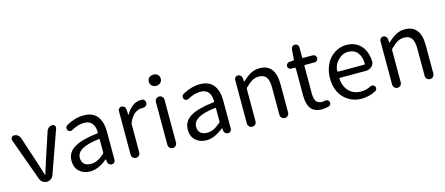

<svg xmlns="http://www.w3.org/2000/svg" viewBox="-51 -1358 4533 1955"><g transform="rotate(-15 2216.0 -380.0)"><path d="M191.4 -49.8 29.3 -498Q27.3 -503.9 27.3 -509.8Q27.3 -519.5 33.2 -529.3Q43 -543 60.5 -543Q82 -543 99.1 -530.3Q116.2 -517.6 123 -498L210 -234.4Q214.8 -219.7 232.9 -162.6Q251 -105.5 260.7 -76.2Q260.7 -74.2 262.7 -74.2Q264.6 -74.2 265.6 -76.2Q309.6 -214.8 315.4 -234.4L403.3 -500Q410.2 -519.5 426.8 -531.2Q443.4 -543 462.9 -543Q479.5 -543 489.3 -529.3Q495.1 -521.5 495.1 -511.7Q495.1 -505.9 493.2 -501L333 -49.8Q325.2 -27.3 305.7 -13.7Q286.1 0 262.2 0Q238.3 0 218.8 -13.7Q199.2 -27.3 191.4 -49.8Z M717.8 12.7Q647.5 12.7 603 -28.3Q558.6 -69.3 558.6 -140.6Q558.6 -227.5 636.2 -275.4Q713.9 -323.2 882.8 -342.8Q893.6 -343.8 892.6 -353.5Q888.7 -481.4 781.2 -481.4Q717.8 -481.4 648.4 -442.4Q635.7 -434.6 621.6 -438Q607.4 -441.4 599.6 -454.1Q592.8 -467.8 596.2 -482.4Q599.6 -497.1 613.3 -504.9Q708 -556.6 795.9 -556.6Q891.6 -556.6 938 -497.6Q984.4 -438.5 984.4 -334V-37.1Q984.4 -21.5 973.1 -10.7Q961.9 0 946.3 0Q930.7 0 918.5 -10.7Q906.2 -21.5 904.3 -37.1L901.4 -63.5Q901.4 -65.4 899.9 -65.4Q898.4 -65.4 896.5 -64.5Q802.7 12.7 717.8 12.7ZM744.1 -59.6Q780.3 -59.6 813.5 -75.7Q846.7 -91.8 885.7 -126Q892.6 -131.8 892.6 -141.6V-274.4Q892.6 -278.3 889.6 -280.3Q887.7 -283.2 884.8 -283.2Q883.8 -283.2 883.8 -283.2Q755.9 -266.6 702.1 -233.4Q648.4 -200.2 648.4 -147.5Q648.4 -102.5 674.3 -81.1Q700.2 -59.6 744.1 -59.6Z M1156.2 -45.9V-505.9Q1156.2 -521.5 1167.5 -532.2Q1178.7 -543 1194.3 -543Q1210 -543 1221.7 -532.2Q1233.4 -521.5 1234.4 -505.9L1239.3 -445.3Q1239.3 -444.3 1240.7 -444.3Q1242.2 -444.3 1243.2 -445.3Q1272.5 -498 1312 -527.3Q1351.6 -556.6 1396.5 -556.6Q1407.2 -556.6 1415 -556.6Q1432.6 -554.7 1441.4 -539.1Q1447.3 -528.3 1447.3 -516.6Q1447.3 -510.7 1446.3 -504.9Q1442.4 -489.3 1428.7 -481.4Q1416 -473.6 1401.4 -473.6Q1399.4 -473.6 1397.5 -473.6Q1391.6 -473.6 1384.8 -473.6Q1347.7 -473.6 1312 -445.8Q1276.4 -418 1251 -358.4Q1247.1 -349.6 1247.1 -338.9V-45.9Q1247.1 -26.4 1233.9 -13.2Q1220.7 0 1202.1 0Q1183.6 0 1169.9 -13.2Q1156.2 -26.4 1156.2 -45.9Z M1543.9 -45.9V-497.1Q1543.9 -516.6 1557.6 -529.8Q1571.3 -543 1589.8 -543Q1608.4 -543 1621.6 -529.8Q1634.8 -516.6 1634.8 -497.1V-45.9Q1634.8 -26.4 1621.6 -13.2Q1608.4 0 1589.8 0Q1571.3 0 1557.6 -13.2Q1543.9 -26.4 1543.9 -45.9ZM1527.3 -713.9Q1527.3 -741.2 1544.9 -757.3Q1562.5 -773.4 1590.3 -773.4Q1618.2 -773.4 1635.7 -757.3Q1653.3 -741.2 1653.3 -713.9Q1653.3 -688.5 1635.3 -671.9Q1617.2 -655.3 1590.3 -655.3Q1563.5 -655.3 1545.4 -671.9Q1527.3 -688.5 1527.3 -713.9Z M1943.4 12.7Q1873 12.7 1828.6 -28.3Q1784.2 -69.3 1784.2 -140.6Q1784.2 -227.5 1861.8 -275.4Q1939.5 -323.2 2108.4 -342.8Q2119.1 -343.8 2118.2 -353.5Q2114.3 -481.4 2006.8 -481.4Q1943.4 -481.4 1874 -442.4Q1861.3 -434.6 1847.2 -438Q1833 -441.4 1825.2 -454.1Q1818.4 -467.8 1821.8 -482.4Q1825.2 -497.1 1838.9 -504.9Q1933.6 -556.6 2021.5 -556.6Q2117.2 -556.6 2163.6 -497.6Q2210 -438.5 2210 -334V-37.1Q2210 -21.5 2198.7 -10.7Q2187.5 0 2171.9 0Q2156.2 0 2144 -10.7Q2131.8 -21.5 2129.9 -37.1L2127 -63.5Q2127 -65.4 2125.5 -65.4Q2124 -65.4 2122.1 -64.5Q2028.3 12.7 1943.4 12.7ZM1969.7 -59.6Q2005.9 -59.6 2039.1 -75.7Q2072.3 -91.8 2111.3 -126Q2118.2 -131.8 2118.2 -141.6V-274.4Q2118.2 -278.3 2115.2 -280.3Q2113.3 -283.2 2110.4 -283.2Q2109.4 -283.2 2109.4 -283.2Q1981.4 -266.6 1927.7 -233.4Q1874 -200.2 1874 -147.5Q1874 -102.5 1899.9 -81.1Q1925.8 -59.6 1969.7 -59.6Z M2381.8 -45.9V-505.9Q2381.8 -521.5 2393.1 -532.2Q2404.3 -543 2419.9 -543Q2435.5 -543 2447.3 -532.2Q2459 -521.5 2460.9 -505.9L2464.8 -466.8Q2464.8 -464.8 2466.3 -464.8Q2467.8 -464.8 2468.8 -465.8Q2513.7 -509.8 2556.6 -533.2Q2599.6 -556.6 2650.4 -556.6Q2816.4 -556.6 2816.4 -343.8V-45.9Q2816.4 -26.4 2802.7 -13.2Q2789.1 0 2770.5 0Q2752 0 2738.3 -13.2Q2724.6 -26.4 2724.6 -45.9V-332Q2724.6 -408.2 2700.2 -442.4Q2675.8 -476.6 2622.1 -476.6Q2584 -476.6 2552.7 -459Q2521.5 -441.4 2480.5 -401.4Q2472.7 -394.5 2472.7 -383.8V-45.9Q2472.7 -26.4 2459.5 -13.2Q2446.3 0 2427.7 0Q2409.2 0 2395.5 -13.2Q2381.8 -26.4 2381.8 -45.9Z M3163.1 12.7Q3080.1 12.7 3044.4 -34.2Q3008.8 -81.1 3008.8 -168V-460.9Q3008.8 -468.8 3000 -468.8H2961.9Q2947.3 -468.8 2937.5 -479Q2927.7 -489.3 2927.7 -503.9Q2927.7 -517.6 2937.5 -528.3Q2947.3 -539.1 2961.9 -540L3003.9 -543Q3012.7 -543 3012.7 -551.8L3020.5 -657.2Q3021.5 -672.9 3033.2 -684.1Q3044.9 -695.3 3061.5 -695.3Q3077.1 -695.3 3088.4 -684.1Q3099.6 -672.9 3099.6 -657.2V-552.7Q3099.6 -543 3109.4 -543H3209Q3224.6 -543 3235.4 -532.2Q3246.1 -521.5 3246.1 -505.9Q3246.1 -490.2 3235.4 -479.5Q3224.6 -468.8 3209 -468.8H3109.4Q3099.6 -468.8 3099.6 -459V-166Q3099.6 -113.3 3118.7 -86.9Q3137.7 -60.5 3183.6 -60.5Q3195.3 -60.5 3211.9 -64.5Q3225.6 -67.4 3238.3 -61Q3251 -54.7 3253.9 -41Q3255.9 -36.1 3255.9 -31.2Q3255.9 -22.5 3251 -13.7Q3244.1 -1 3229.5 2.9Q3191.4 12.7 3163.1 12.7Z M3578.1 12.7Q3466.8 12.7 3392.6 -64Q3318.4 -140.6 3318.4 -271.5Q3318.4 -335 3338.9 -389.6Q3359.4 -444.3 3393.6 -480.5Q3427.7 -516.6 3472.2 -536.6Q3516.6 -556.6 3563.5 -556.6Q3658.2 -556.6 3714.4 -497.6Q3770.5 -438.5 3778.3 -335Q3778.3 -331.1 3778.3 -328.1Q3778.3 -296.9 3754.9 -274.4Q3727.5 -250 3690.4 -250H3418.9Q3415 -250 3412.6 -247.1Q3410.2 -244.1 3410.2 -240.2Q3417 -157.2 3465.8 -108.4Q3514.6 -59.6 3589.8 -59.6Q3646.5 -59.6 3696.3 -85.9Q3708 -91.8 3721.7 -88.4Q3735.4 -85 3742.2 -73.2Q3749 -60.5 3745.6 -46.4Q3742.2 -32.2 3729.5 -25.4Q3657.2 12.7 3578.1 12.7ZM3409.2 -323.2Q3409.2 -320.3 3412.1 -318.4Q3414.1 -315.4 3418 -315.4H3689.5Q3694.3 -315.4 3696.8 -317.9Q3699.2 -320.3 3699.2 -324.2Q3699.2 -324.2 3699.2 -325.2Q3697.3 -402.3 3662.1 -443.4Q3627 -484.4 3564.5 -484.4Q3506.8 -484.4 3463.9 -441.4Q3409.2 -388.7 3409.2 -323.2Z M3913.1 -45.9V-505.9Q3913.1 -521.5 3924.3 -532.2Q3935.5 -543 3951.2 -543Q3966.8 -543 3978.5 -532.2Q3990.2 -521.5 3992.2 -505.9L3996.1 -466.8Q3996.1 -464.8 3997.6 -464.8Q3999 -464.8 4000 -465.8Q4044.9 -509.8 4087.9 -533.2Q4130.9 -556.6 4181.6 -556.6Q4347.7 -556.6 4347.7 -343.8V-45.9Q4347.7 -26.4 4334 -13.2Q4320.3 0 4301.8 0Q4283.2 0 4269.5 -13.2Q4255.9 -26.4 4255.9 -45.9V-332Q4255.9 -408.2 4231.4 -442.4Q4207 -476.6 4153.3 -476.6Q4115.2 -476.6 4084 -459Q4052.7 -441.4 4011.7 -401.4Q4003.9 -394.5 4003.9 -383.8V-45.9Q4003.9 -26.4 3990.7 -13.2Q3977.5 0 3959 0Q3940.4 0 3926.8 -13.2Q3913.1 -26.4 3913.1 -45.9Z"/></g></svg>

Font: Gen Jyuu GothicX Regular
Style: Regular
Weight: 400
Designer: [Source Han Sans]
Ryoko NISHIZUKA  (kana & ideographs); Paul D. Hunt (Latin, Greek & Cyrillic); Wenlong ZHANG  (bopomofo
Version: Version 1.002.20150607